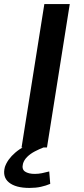

<svg xmlns="http://www.w3.org/2000/svg" viewBox="-21 -725 415 944"><path d="M85 0 197 -705H322L210 0ZM124 199Q56 199 23 172Q-10 145 3 96Q16 58 54.5 25Q93 -8 163 -35L193 0Q172 8 150 19.5Q128 31 112.5 46.5Q97 62 92 80Q85 107 102 118.5Q119 130 150 130Q168 130 185 126.5Q202 123 221 118L226 179Q205 188 180 193.5Q155 199 124 199Z"/></svg>

Font: Nunito Sans 7pt Expanded SemiBold
Style: Italic
Weight: 600
Width: 7
Italic angle: -9°
Designer: Vernon Adams
Foundry: Vernon Adams
Version: Version 3.101;gftools[0.9.27]